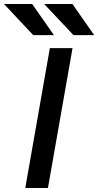

<svg xmlns="http://www.w3.org/2000/svg" viewBox="-48 -941 492 961"><path d="M78.5 0 201.5 -700H315L192 0ZM118.5 -765 -28 -921H113L222 -765ZM320 -765 173 -921H314.5L423.5 -765Z"/></svg>

Font: Overpass SemiBold
Style: Italic
Weight: 600
Italic angle: -10°
Designer: Delve Withrington, Dave Bailey, Thomas Jockin
Foundry: Delve Fonts LLC
Version: Version 4.000